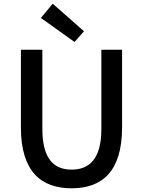

<svg xmlns="http://www.w3.org/2000/svg" viewBox="-20 -1005 773 1038"><path d="M367 13C530 13 640 -76 640 -316V-736H528V-308C528 -142 460 -88 367 -88C275 -88 209 -142 209 -308V-736H93V-316C93 -76 204 13 367 13ZM383 -778 434 -836 265 -985 201 -908Z"/></svg>

Font: Noto Sans Japanese Medium
Style: Regular
Weight: 500
Designer: Ryoko NISHIZUKA (kana & ideographs); Paul D. Hunt (Latin, Greek & Cyrillic); Wenlong ZHANG (bopomofo); Sandoll Communica
Foundry: Adobe Systems Incorporated
Version: Version 1.000;PS 1;hotconv 1.0.78;makeotf.lib2.5.61930